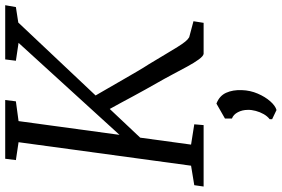

<svg xmlns="http://www.w3.org/2000/svg" viewBox="-190 -594 1056 719"><g transform="rotate(-90 337.5 -235.0)"><path d="M-2 0 3 -35 76 -47 164 -693 97 -703 102 -743H322L317 -703L243 -693L191.5 -315L536 -693L469 -703L474 -743H677L670 -703L612 -694L339 -404.5Q351 -384 366.2 -357.5Q381.5 -331 397.5 -303.2Q413.5 -275.5 428.5 -249.8Q443.5 -224 456 -205Q478 -168.5 493.8 -142Q509.5 -115.5 520.8 -97.5Q532 -79.5 540.5 -69Q549 -58.5 557 -54L617 -38L611 0H495Q486.5 -1 474 -18Q461.5 -35 447 -61.8Q432.5 -88.5 416.8 -118.2Q401 -148 386 -174Q374.5 -194 361.8 -217Q349 -240 336 -264Q323 -288 311 -310.5Q299 -333 288.5 -351.5L181 -237.5L155 -47L231 -35L228 0ZM250 256.5V247.5Q261.5 238.5 269.2 224.8Q277 211 281.2 195.2Q285.5 179.5 285 165Q285 145 276.2 128.2Q267.5 111.5 252.5 106V80L308.5 48Q337.5 59 349 84.2Q360.5 109.5 359 143.5Q358 174.5 346 202.5Q334 230.5 317.2 249.5Q300.5 268.5 284.5 273Z"/></g></svg>

Font: Merriweather Light 18pt Light
Style: Italic
Weight: 300
Italic angle: -7.8°
Version: Version 2.101